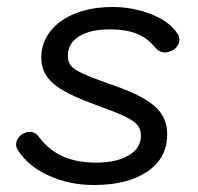

<svg xmlns="http://www.w3.org/2000/svg" viewBox="-20 -520 566 549"><path d="M31 -91Q26 -99 26 -107Q26 -117 32.5 -126Q39 -135 49 -139Q57 -143 66 -143Q82 -143 94 -125Q121 -90 160.5 -72.5Q200 -55 255 -55Q314 -55 348.5 -76Q383 -97 383 -132Q383 -150 373 -162.5Q363 -175 335 -188Q307 -201 249 -222Q166 -252 132 -281.5Q98 -311 98 -354Q98 -397 123.5 -430Q149 -463 195.5 -481.5Q242 -500 302 -500Q361 -500 414.5 -478.5Q468 -457 489 -421Q493 -414 493 -406Q493 -397 487.5 -389Q482 -381 473 -376Q461 -370 451 -370Q435 -370 423 -385Q401 -412 370 -424Q339 -436 294 -436Q238 -436 206 -416Q174 -396 174 -361Q174 -343 183 -332Q192 -321 217 -309.5Q242 -298 296 -279Q358 -258 392.5 -237.5Q427 -217 442.5 -193Q458 -169 458 -135Q458 -68 401.5 -29.5Q345 9 248 9Q178 9 119 -18Q60 -45 31 -91Z"/></svg>

Font: Kodchasan
Style: Italic
Weight: 400
Italic angle: -10°
Version: Version 1.000; ttfautohint (v1.6)